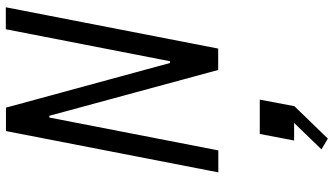

<svg xmlns="http://www.w3.org/2000/svg" viewBox="-264 -507 1147 660"><g transform="rotate(-90 310.0 -176.5)"><path d="M48 0H123.5L236.5 -581H242.5L400 -0.5H473.5L615.5 -730.5H540L430 -166H424L270.5 -730H190ZM127 354.5 164 376.5 275.5 261.5 298 142.5H180L157.5 260.5H218Z"/></g></svg>

Font: Monaspace Krypton Light
Style: Italic
Weight: 300
Italic angle: -11°
Designer: Riley Cran & the Lettermatic Team
Foundry: Lettermatic
Version: Version 1.101 (Monaspace Krypton)